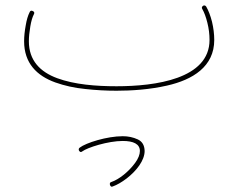

<svg xmlns="http://www.w3.org/2000/svg" viewBox="-20 -335 910 711"><path d="M69.3 -182.1C69.3 -101.6 115.7 -54.7 184.6 -29.8C218.8 -17.6 255.9 -9.3 295.9 -5.4C335.4 -1 374 1 411.6 1C466.8 1 534.7 -3.4 598.6 -18.1C693.8 -39.6 773.4 -88.4 773.4 -187C773.4 -209 770.5 -231.4 765.1 -254.4C759.3 -277.3 752 -295.9 743.7 -310.5C741.7 -313.5 739.3 -314.9 736.8 -314.9C735.4 -314.9 733.9 -314.5 731.9 -313.5C729 -311.5 727.5 -309.1 727.5 -306.6C727.5 -305.2 728 -303.7 729 -301.8C736.3 -289.1 742.7 -272 748 -250.5C753.4 -229 755.9 -208 755.9 -187C755.9 -42.5 554.7 -15.6 411.6 -15.6C335 -15.6 255.4 -22 191.9 -45.4C128.4 -68.8 86.9 -111.3 86.9 -182.1C86.9 -198.7 88.9 -217.3 92.3 -237.3C95.7 -257.3 100.1 -272 105.5 -282.2C106.4 -284.2 106.9 -285.6 106.9 -287.1C106.9 -290 105 -292.5 101.6 -293.9C99.6 -294.9 98.1 -295.4 96.7 -295.4C93.8 -295.4 91.3 -293.5 89.8 -290C83.5 -277.8 78.6 -261.2 75.2 -240.7C71.3 -219.7 69.3 -200.2 69.3 -182.1ZM387.2 349.6C388.7 354 391.1 356.4 394 356.4C395 356.4 396 356 397.5 355.5C413.6 349.6 430.7 339.8 449.2 325.7C485.8 297.4 515.6 258.8 515.6 224.1C515.1 203.1 506.8 189 490.2 181.2C473.1 173.3 454.6 169.4 434.6 169.4C376 169.4 298.3 193.8 274.9 211.9C272.5 213.9 271.5 215.8 271.5 218.3C271.5 220.2 272 222.2 273.4 224.1C275.4 226.6 277.3 228 279.3 228C280.8 228 282.7 227.1 284.7 225.6C303.7 211.4 379.9 187 434.6 187C474.1 187 498 198.2 498 224.1C498 237.3 492.2 252 480.5 268.1C457 300.3 421.4 329.1 392.6 338.9C388.7 339.8 386.7 342.3 386.7 346.2C386.7 347.2 386.7 348.1 387.2 349.6Z"/></svg>

Font: Mikhak Thin
Style: Regular
Weight: 100
Designer: Amin Abedi
Version: Version 3.2